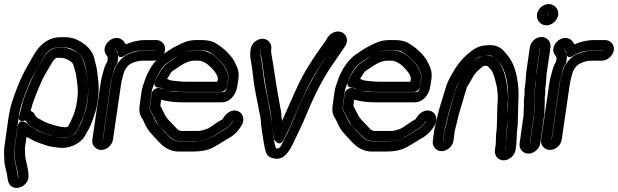

<svg xmlns="http://www.w3.org/2000/svg" viewBox="-23 -715 3026 940"><path d="M73 -153C73 -153 54 -112 100 -125H102C102 -125 103 -125 103 -124C113 -104 129 -94 148 -84L162 -77C175 -70 191 -63 205 -59L218 -55C239 -46 262 -42 291 -42C316 -42 342 -56 353 -76C374 -113 395 -161 403 -214L406 -237C410 -264 410 -290 407 -313C404 -333 402 -348 401 -358C399 -375 392 -390 389 -405C384 -427 372 -446 354 -458C331 -473 306 -482 280 -482H265C229 -482 204 -456 189 -430C162 -385 146 -357 139 -342C100 -257 85 -211 73 -153ZM127 -172C134 -205 154 -258 185 -327C189 -336 206 -365 232 -409C241 -423 245 -425 251 -431C251 -431 254 -432 258 -432H273C288 -432 305 -427 322 -415C331 -409 336 -401 339 -388C342 -373 348 -363 350 -345C353 -318 362 -278 356 -237L353 -214C347 -169 328 -127 310 -96C307 -94 303 -92 299 -92C274 -92 259 -98 239 -103L226 -107C215 -110 202 -115 191 -121L177 -129C165 -135 156 -138 149 -151C145 -160 139 -167 127 -172ZM63 -93 49 8C48 15 48 21 49 29C51 54 49 70 56 96C64 126 64 127 67 154L66 155C65 154 64 148 64 145C62 121 49 84 49 59C49 40 46 24 48 8L67 -128C72 -165 78 -192 83 -206C107 -279 130 -332 151 -366C162 -383 174 -406 189 -432C211 -470 235 -483 266 -483H281C303 -483 317 -480 324 -477C363 -458 384 -435 390 -408C392 -400 394 -392 397 -382C402 -365 402 -348 405 -331C410 -297 411 -266 407 -237L404 -212C398 -168 392 -167 382 -133C374 -108 359 -86 348 -66C347 -64 341 -58 327 -51C313 -44 302 -41 291 -41C259 -41 240 -48 217 -54L203 -59C181 -66 164 -73 148 -83C133 -92 123 -95 109 -111C109 -111 70 -143 63 -93ZM107 -45C131 -32 151 -20 181 -11L195 -6C206 -2 222 3 235 4C251 6 263 9 284 9C326 9 373 -16 391 -47C404 -70 421 -97 430 -125C440 -158 448 -171 454 -212L457 -237C462 -271 461 -308 455 -346C454 -353 453 -361 452 -370C450 -386 443 -410 440 -424C432 -468 397 -500 351 -522C334 -530 314 -533 288 -533H273C221 -533 176 -503 146 -452C99 -372 74 -331 36 -216C29 -195 23 -167 17 -128L-2 8C-5 29 -2 44 -2 66C-2 82 1 98 6 116C11 132 12 145 14 158L16 168C18 180 24 191 34 198C59 214 91 200 106 180C122 159 116 133 113 112C112 102 100 57 100 45C100 32 99 19 99 8Z M480 -31 518 -298C521 -321 527 -340 531 -356L535 -372C538 -384 543 -392 548 -399C552 -405 554 -413 553 -418L554 -422C557 -439 555 -456 546 -470L540 -478C541 -482 554 -458 554 -458C554 -458 549 -418 590 -444C610 -457 647 -469 683 -469H734H735L734 -468H682C671 -468 662 -467 653 -465C617 -456 587 -447 565 -420C552 -404 542 -389 537 -373L532 -356C525 -334 521 -314 519 -298L481 -31ZM530 -31 569 -298C571 -311 574 -327 580 -348L585 -365C587 -370 592 -379 603 -392C613 -404 647 -418 675 -418H727C754 -418 781 -442 785 -469C789 -496 769 -519 742 -519H690C655 -519 622 -511 593 -498C592 -499 590 -501 589 -503L584 -511C577 -521 565 -528 552 -529C512 -533 471 -482 497 -446C502 -439 506 -439 504 -422L503 -415C498 -406 490 -392 487 -379L482 -362C477 -344 471 -321 468 -298L429 -31C425 -4 446 19 473 19C500 19 526 -4 530 -31Z M720 -258 711 -194C709 -177 715 -172 720 -163C733 -139 745 -108 763 -90C775 -78 788 -66 799 -54C815 -36 834 -24 859 -24H946H950C975 -27 994 -33 1011 -42C1040 -58 1054 -70 1082 -86C1095 -94 1106 -105 1114 -119C1116 -122 1117 -123 1118 -124V-123C1118 -123 1118 -122 1117 -121C1108 -106 1095 -91 1077 -81C1032 -56 1003 -23 930 -23H859C835 -23 816 -32 799 -52L798 -53C764 -86 743 -111 737 -124C731 -136 723 -156 716 -167C710 -176 709 -184 710 -194L720 -267C723 -285 729 -295 733 -309C743 -342 769 -389 796 -407C819 -422 829 -431 853 -443C882 -458 901 -465 908 -466C920 -468 930 -469 936 -469H955C978 -469 993 -466 1001 -461C1035 -442 1071 -404 1080 -384C1088 -366 1098 -355 1094 -326L1089 -294C1087 -281 1083 -264 1069 -264H877C870 -264 864 -265 858 -265C824 -265 796 -270 772 -280C772 -280 758 -285 757 -285C739 -285 722 -273 720 -258ZM870 -214H1062C1103 -214 1134 -252 1139 -295L1144 -326C1148 -352 1144 -376 1133 -396C1131 -400 1129 -404 1127 -409C1112 -442 1072 -481 1030 -505C1012 -515 989 -519 962 -519H943C898 -519 879 -509 835 -487C810 -474 797 -463 772 -447C734 -421 699 -365 684 -316C679 -301 673 -286 670 -267L660 -194C657 -172 661 -152 673 -135C674 -133 678 -128 681 -120C699 -77 714 -63 759 -16C783 9 814 27 852 27H923C961 27 994 21 1022 6C1041 -4 1057 -14 1071 -23C1083 -31 1092 -36 1096 -38C1123 -52 1146 -77 1160 -101C1178 -132 1165 -161 1144 -170C1116 -183 1087 -164 1071 -139C1067 -133 1071 -134 1061 -128C1050 -122 1042 -117 1035 -112C1007 -93 997 -81 952 -74H867C858 -74 849 -77 839 -89C817 -114 794 -130 780 -162C774 -175 767 -186 762 -198L766 -227C797 -218 831 -214 870 -214ZM756 -286C760 -286 765 -285 772 -281C784 -275 797 -271 811 -270C834 -268 853 -265 877 -265H1059C1074 -265 1086 -279 1088 -290L1093 -326C1095 -339 1094 -353 1088 -364C1080 -380 1077 -389 1066 -403C1033 -444 997 -468 954 -468H935C898 -468 860 -451 821 -422C818 -420 811 -415 802 -409C774 -391 748 -347 736 -317C735 -314 723 -286 756 -286ZM795 -329C800 -338 808 -348 814 -359C818 -367 841 -380 847 -384C880 -408 907 -418 928 -418H947C969 -418 996 -404 1025 -368C1030 -362 1033 -358 1034 -356C1037 -349 1045 -340 1043 -326L1041 -315H884C861 -315 845 -318 823 -320C810 -321 804 -325 795 -329Z M1255 -475V-474L1254 -466C1252 -454 1255 -444 1258 -427C1261 -412 1263 -396 1265 -381C1271 -326 1282 -270 1291 -219L1297 -190C1301 -170 1304 -159 1305 -137C1306 -109 1313 -75 1316 -50L1319 -32C1319 -32 1345 10 1366 -31C1414 -127 1435 -186 1479 -279C1508 -340 1532 -374 1558 -414L1577 -441C1595 -466 1610 -483 1624 -510L1625 -511C1609 -487 1592 -463 1576 -440L1559 -414C1516 -350 1474 -272 1434 -177C1416 -133 1393 -81 1364 -23C1356 -8 1350 11 1336 12C1331 11 1328 10 1328 10C1322 -5 1317 -31 1313 -68C1312 -80 1305 -120 1304 -134C1303 -157 1299 -169 1295 -190L1290 -218C1278 -277 1269 -321 1266 -353C1262 -386 1259 -412 1255 -430C1252 -445 1252 -457 1253 -466L1254 -474C1254 -475 1255 -475 1255 -475ZM1262 -525C1234 -525 1208 -502 1204 -474L1203 -466C1201 -449 1202 -432 1206 -413C1209 -398 1213 -373 1216 -341C1220 -306 1227 -262 1240 -202L1245 -174C1247 -164 1249 -155 1251 -147C1255 -127 1254 -107 1258 -84C1265 -41 1270 6 1280 33C1287 53 1307 60 1326 62C1368 66 1391 28 1409 -7C1438 -66 1462 -117 1481 -163C1519 -255 1559 -331 1599 -390L1617 -416C1633 -439 1650 -465 1666 -488C1686 -517 1672 -546 1653 -556C1626 -570 1593 -552 1581 -531C1567 -506 1552 -490 1536 -465L1517 -438C1510 -428 1501 -413 1487 -391C1441 -321 1396 -206 1358 -123C1357 -131 1355 -140 1355 -147C1354 -170 1350 -186 1346 -206L1341 -235C1328 -301 1320 -375 1307 -443C1305 -456 1304 -464 1304 -466L1305 -474C1309 -502 1290 -525 1262 -525Z M1665 -258 1656 -194C1654 -177 1660 -172 1665 -163C1678 -139 1690 -108 1708 -90C1720 -78 1733 -66 1744 -54C1760 -36 1779 -24 1804 -24H1891H1895C1920 -27 1939 -33 1956 -42C1985 -58 1999 -70 2027 -86C2040 -94 2051 -105 2059 -119C2061 -122 2062 -123 2063 -124V-123C2063 -123 2063 -122 2062 -121C2053 -106 2040 -91 2022 -81C1977 -56 1948 -23 1875 -23H1804C1780 -23 1761 -32 1744 -52L1743 -53C1709 -86 1688 -111 1682 -124C1676 -136 1668 -156 1661 -167C1655 -176 1654 -184 1655 -194L1665 -267C1668 -285 1674 -295 1678 -309C1688 -342 1714 -389 1741 -407C1764 -422 1774 -431 1798 -443C1827 -458 1846 -465 1853 -466C1865 -468 1875 -469 1881 -469H1900C1923 -469 1938 -466 1946 -461C1980 -442 2016 -404 2025 -384C2033 -366 2043 -355 2039 -326L2034 -294C2032 -281 2028 -264 2014 -264H1822C1815 -264 1809 -265 1803 -265C1769 -265 1741 -270 1717 -280C1717 -280 1703 -285 1702 -285C1684 -285 1667 -273 1665 -258ZM1815 -214H2007C2048 -214 2079 -252 2084 -295L2089 -326C2093 -352 2089 -376 2078 -396C2076 -400 2074 -404 2072 -409C2057 -442 2017 -481 1975 -505C1957 -515 1934 -519 1907 -519H1888C1843 -519 1824 -509 1780 -487C1755 -474 1742 -463 1717 -447C1679 -421 1644 -365 1629 -316C1624 -301 1618 -286 1615 -267L1605 -194C1602 -172 1606 -152 1618 -135C1619 -133 1623 -128 1626 -120C1644 -77 1659 -63 1704 -16C1728 9 1759 27 1797 27H1868C1906 27 1939 21 1967 6C1986 -4 2002 -14 2016 -23C2028 -31 2037 -36 2041 -38C2068 -52 2091 -77 2105 -101C2123 -132 2110 -161 2089 -170C2061 -183 2032 -164 2016 -139C2012 -133 2016 -134 2006 -128C1995 -122 1987 -117 1980 -112C1952 -93 1942 -81 1897 -74H1812C1803 -74 1794 -77 1784 -89C1762 -114 1739 -130 1725 -162C1719 -175 1712 -186 1707 -198L1711 -227C1742 -218 1776 -214 1815 -214ZM1701 -286C1705 -286 1710 -285 1717 -281C1729 -275 1742 -271 1756 -270C1779 -268 1798 -265 1822 -265H2004C2019 -265 2031 -279 2033 -290L2038 -326C2040 -339 2039 -353 2033 -364C2025 -380 2022 -389 2011 -403C1978 -444 1942 -468 1899 -468H1880C1843 -468 1805 -451 1766 -422C1763 -420 1756 -415 1747 -409C1719 -391 1693 -347 1681 -317C1680 -314 1668 -286 1701 -286ZM1740 -329C1745 -338 1753 -348 1759 -359C1763 -367 1786 -380 1792 -384C1825 -408 1852 -418 1873 -418H1892C1914 -418 1941 -404 1970 -368C1975 -362 1978 -358 1979 -356C1982 -349 1990 -340 1988 -326L1986 -315H1829C1806 -315 1790 -318 1768 -320C1755 -321 1749 -325 1740 -329Z M2146 -25 2152 -71C2155 -94 2160 -100 2167 -135C2176 -180 2195 -231 2206 -272C2211 -291 2217 -303 2219 -307C2230 -326 2242 -348 2254 -366C2229 -325 2217 -310 2202 -256C2188 -206 2174 -165 2164 -114C2160 -95 2155 -87 2153 -71L2147 -25ZM2339 -441C2324 -437 2312 -428 2299 -417C2321 -437 2322 -437 2339 -441ZM2462 -153C2462 -186 2462 -208 2463 -214C2464 -224 2465 -234 2464 -244C2460 -313 2448 -382 2410 -421C2402 -429 2400 -435 2387 -439C2378 -442 2368 -443 2358 -443C2355 -443 2351 -442 2348 -442C2355 -443 2362 -444 2370 -444C2392 -444 2406 -426 2417 -414C2443 -386 2460 -339 2464 -271C2466 -233 2464 -195 2462 -153ZM2461 -118C2461 -101 2461 -91 2458 -68V-65L2455 -9L2451 19V20C2451 19 2450 19 2450 19L2455 -9V-12L2457 -67C2458 -83 2460 -99 2461 -118ZM2443 70C2470 70 2497 47 2501 19L2505 -10V-13L2508 -69C2509 -86 2512 -100 2512 -113C2512 -135 2514 -174 2514 -194C2514 -224 2517 -253 2515 -280C2510 -355 2491 -413 2456 -451C2452 -456 2447 -461 2443 -466C2427 -484 2403 -494 2378 -494C2326 -494 2303 -481 2270 -453C2238 -427 2212 -393 2190 -353C2176 -328 2167 -313 2157 -278C2145 -236 2126 -184 2117 -138C2109 -99 2106 -98 2102 -71L2096 -25C2092 2 2112 25 2139 25C2166 25 2193 2 2197 -25L2203 -71C2205 -84 2210 -96 2213 -112C2223 -162 2238 -200 2251 -249C2257 -272 2263 -287 2264 -290C2276 -309 2284 -324 2297 -346C2306 -362 2334 -385 2345 -392C2345 -392 2346 -393 2350 -393C2355 -393 2358 -393 2363 -392C2371 -385 2382 -374 2388 -363C2394 -352 2408 -301 2410 -286C2413 -262 2416 -240 2413 -213C2410 -186 2412 -103 2407 -66C2407 -65 2406 -64 2406 -63L2404 -8L2400 19C2396 47 2416 70 2443 70Z M2572 -13H2571L2590 -149C2590 -150 2591 -151 2591 -152L2592 -181V-197L2593 -215V-234C2593 -241 2595 -247 2595 -253V-278L2599 -305V-307L2603 -360L2621 -483V-484C2621 -483 2622 -483 2622 -483L2604 -359C2603 -352 2601 -344 2601 -336L2600 -304L2596 -279C2595 -269 2596 -252 2596 -251L2594 -237C2593 -227 2594 -216 2593 -179L2591 -148ZM2628 -534C2601 -534 2575 -511 2571 -483L2553 -359V-357L2549 -304L2545 -276V-272V-248C2542 -236 2542 -220 2542 -209V-191C2542 -185 2541 -181 2541 -175L2540 -148L2521 -13C2517 14 2537 37 2564 37C2591 37 2618 14 2622 -13L2641 -149C2641 -150 2642 -150 2642 -151L2643 -185C2645 -216 2644 -233 2644 -239L2646 -251C2647 -260 2647 -267 2646 -281L2650 -305V-307L2652 -340C2652 -347 2653 -353 2654 -359L2672 -483C2676 -511 2655 -534 2628 -534ZM2660 -642 2659 -641C2658 -642 2656 -644 2656 -645H2657C2658 -645 2660 -643 2660 -642ZM2606 -645C2602 -617 2623 -591 2652 -591C2680 -591 2706 -615 2710 -642C2714 -670 2692 -695 2664 -695C2636 -695 2610 -673 2606 -645Z M2677 -31 2715 -298C2718 -321 2724 -340 2728 -356L2732 -372C2735 -384 2740 -392 2745 -399C2749 -405 2751 -413 2750 -418L2751 -422C2754 -439 2752 -456 2743 -470L2737 -478C2738 -482 2751 -458 2751 -458C2751 -458 2746 -418 2787 -444C2807 -457 2844 -469 2880 -469H2931H2932L2931 -468H2879C2868 -468 2859 -467 2850 -465C2814 -456 2784 -447 2762 -420C2749 -404 2739 -389 2734 -373L2729 -356C2722 -334 2718 -314 2716 -298L2678 -31ZM2727 -31 2766 -298C2768 -311 2771 -327 2777 -348L2782 -365C2784 -370 2789 -379 2800 -392C2810 -404 2844 -418 2872 -418H2924C2951 -418 2978 -442 2982 -469C2986 -496 2966 -519 2939 -519H2887C2852 -519 2819 -511 2790 -498C2789 -499 2787 -501 2786 -503L2781 -511C2774 -521 2762 -528 2749 -529C2709 -533 2668 -482 2694 -446C2699 -439 2703 -439 2701 -422L2700 -415C2695 -406 2687 -392 2684 -379L2679 -362C2674 -344 2668 -321 2665 -298L2626 -31C2622 -4 2643 19 2670 19C2697 19 2723 -4 2727 -31Z"/></svg>

Font: AppleStorm
Style: CBoIta
Weight: 400
Foundry: Cannot Into Space Fonts
Version: Version 1.01